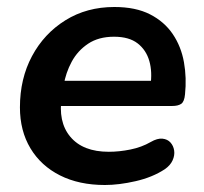

<svg xmlns="http://www.w3.org/2000/svg" viewBox="-20 -519 582 549"><path d="M280 10Q206 10 151.5 -17.5Q97 -45 67 -95Q37 -145 37 -212Q37 -294 71.5 -358.5Q106 -423 167 -461Q228 -499 307 -499Q368 -499 409 -478Q450 -457 474 -421.5Q498 -386 506 -341Q514 -296 509 -249Q507 -228 498 -222Q489 -216 473 -216H137L147 -288H427L410 -273Q416 -313 407 -344.5Q398 -376 373.5 -395Q349 -414 306 -414Q262 -414 232 -394Q202 -374 185 -342.5Q168 -311 162 -275L157 -244Q145 -171 181 -128Q217 -85 291 -85Q321 -85 353 -91.5Q385 -98 411 -113Q430 -124 444.5 -122.5Q459 -121 467.5 -111.5Q476 -102 478 -88.5Q480 -75 473.5 -60.5Q467 -46 451 -35Q416 -12 368 -1Q320 10 280 10Z"/></svg>

Font: Nunito ExtraLight
Style: Bold Italic
Weight: 700
Italic angle: -9°
Version: Version 3.602